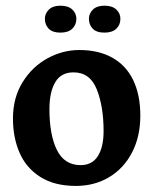

<svg xmlns="http://www.w3.org/2000/svg" viewBox="-20 -624 523 658"><path d="M241.7 -559.6Q241.7 -578.1 227.8 -591.3Q213.9 -604.5 187 -604.5Q161.1 -604.5 147.5 -591.1Q133.8 -577.6 133.8 -559.6Q133.8 -539.6 146.7 -525.9Q159.7 -512.2 187 -512.2Q213.9 -512.2 227.8 -525.6Q241.7 -539.1 241.7 -559.6ZM392.6 -559.6Q392.6 -578.1 378.7 -591.3Q364.7 -604.5 337.9 -604.5Q312 -604.5 298.3 -591.1Q284.7 -577.6 284.7 -559.6Q284.7 -539.6 297.6 -525.9Q310.5 -512.2 337.9 -512.2Q364.7 -512.2 378.7 -525.6Q392.6 -539.1 392.6 -559.6ZM460.9 -227.5Q460.9 -298.8 436.5 -349.4Q412.1 -399.9 365 -426.3Q317.9 -452.6 251.5 -452.6Q195.3 -452.6 143.1 -424.3Q90.8 -396 57.6 -342.5Q24.4 -289.1 24.4 -217.8Q24.4 -152.8 46.9 -100.8Q69.3 -48.8 117.9 -17.8Q166.5 13.2 240.2 13.2Q303.7 13.2 354 -16.8Q404.3 -46.9 432.6 -101.6Q460.9 -156.2 460.9 -227.5ZM335 -174.8Q335 -120.1 315.4 -89.1Q295.9 -58.1 256.3 -58.1Q200.7 -58.1 175 -110.1Q149.4 -162.1 149.4 -250Q149.4 -308.1 169.2 -342Q189 -376 231.9 -376Q288.6 -376 311.8 -317.4Q335 -258.8 335 -174.8Z"/></svg>

Font: Neuton
Style: Bold
Weight: 700
Designer: Brian M Zick
Foundry: Brian M Zick
Version: Version 1.560